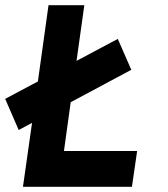

<svg xmlns="http://www.w3.org/2000/svg" viewBox="-23 -720 649 740"><path d="M302 -700 272 -485.5 431 -570 483 -451 249.5 -326 223.5 -138H505.5L485.5 0H65.5L100.5 -246.5L49 -219L-3 -339L123 -406L164 -700Z"/></svg>

Font: Urbanist ExtraBold
Style: Italic
Weight: 800
Italic angle: -8°
Designer: Corey Hu
Foundry: Corey Hu
Version: Version 1.321; ttfautohint (v1.8.4.7-5d5b)